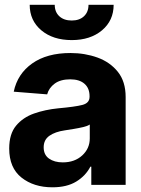

<svg xmlns="http://www.w3.org/2000/svg" viewBox="-20 -775 591 805"><path d="M199.7 10.3Q121.6 10.3 70.1 -30.5Q18.6 -71.3 18.6 -152.3Q18.6 -213.4 47.4 -248Q76.2 -282.7 122.8 -299.1Q169.4 -315.4 223.6 -320.8Q294.4 -327.1 325 -335Q355.5 -342.8 355.5 -369.1V-371.6Q355.5 -405.3 334.2 -423.8Q313 -442.4 274.4 -442.4Q233.9 -442.4 209.5 -424.6Q185.1 -406.7 177.7 -379.4L37.6 -390.6Q53.2 -465.3 115 -509Q176.8 -552.7 275.4 -552.7Q335.9 -552.7 388.7 -533.7Q441.4 -514.6 474.1 -473.9Q506.8 -433.1 506.8 -368.2V0H362.8V-76.2H358.9Q338.9 -37.6 299.6 -13.7Q260.3 10.3 199.7 10.3ZM243.2 -94.2Q293 -94.2 324.7 -123.3Q356.4 -152.3 356.4 -194.8V-252.9Q347.2 -246.6 328.6 -242.2Q310.1 -237.8 289.1 -234.4Q268.1 -231 252 -228.5Q211.4 -222.7 187.3 -205.8Q163.1 -189 163.1 -157.2Q163.1 -126 185.5 -110.1Q208 -94.2 243.2 -94.2ZM280.8 -606.9Q202.1 -606.9 153.3 -647.9Q104.5 -689 104.5 -754.9H209.5Q209.5 -724.6 228.8 -706.8Q248 -689 280.8 -689Q313 -689 332 -706.8Q351.1 -724.6 351.1 -754.9H456.5Q456.5 -689 407.7 -647.9Q358.9 -606.9 280.8 -606.9Z"/></svg>

Font: Inter Tight
Style: Bold
Weight: 700
Designer: Rasmus Andersson
Foundry: rsms
Version: Version 3.004; ttfautohint (v1.8.4.7-5d5b)